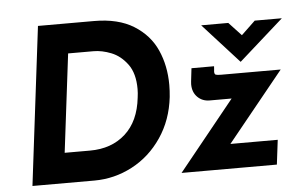

<svg xmlns="http://www.w3.org/2000/svg" viewBox="-51 -812 1392 889"><g transform="rotate(-5 644.5 -368.0)"><path d="M155 -736H415Q528 -736 600 -691Q672 -646 704.5 -573Q737 -500 737 -411Q737 -384 734 -355Q722 -249 667 -168Q612 -87 529 -43.5Q446 0 353 0H65ZM345 -140Q445 -140 509.5 -198Q574 -256 586 -365Q589 -386 589 -405Q589 -478 557.5 -520.5Q526 -563 483 -580Q440 -597 401 -597H283L227 -140ZM995 -114H1215L1201 0H758L1019 -323H917Q883 -323 860.5 -345.5Q838 -368 838 -405Q838 -414 839 -419L846 -479H951L950 -465Q949 -461 949 -454Q949 -442 955.5 -439.5Q962 -437 980 -437H1257ZM1283 -673 1076 -489H1075L908 -673H1034L1092 -611L1157 -673Z"/></g></svg>

Font: Josefin Sans
Style: Bold Italic
Weight: 700
Italic angle: -7°
Designer: Santiago Orozco
Foundry: Typemade
Version: Version 2.000